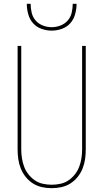

<svg xmlns="http://www.w3.org/2000/svg" viewBox="-20 -975 540 1003"><path d="M250 8Q224 8 199 2.5Q174 -3 152.5 -16.5Q131 -30 114.5 -50.5Q98 -71 88.5 -95Q79 -119 75.5 -144Q72 -169 72 -195V-735H91V-195Q91 -172 94.5 -149Q98 -126 106 -104.5Q114 -83 128.5 -64.5Q143 -46 162 -33Q181 -20 204 -15Q227 -10 250 -10Q273 -10 296 -15Q319 -20 338 -33Q357 -46 371.5 -64.5Q386 -83 394 -104.5Q402 -126 405.5 -149Q409 -172 409 -195V-735H428V-195Q428 -169 424.5 -144Q421 -119 411.5 -95Q402 -71 385.5 -50.5Q369 -30 347.5 -16.5Q326 -3 301 2.5Q276 8 250 8ZM250 -815Q223 -815 196.5 -824.5Q170 -834 152.5 -854Q135 -874 127.5 -901Q120 -928 120 -955H140Q140 -932 145.5 -908.5Q151 -885 166.5 -867.5Q182 -850 204.5 -841.5Q227 -833 250 -833Q273 -833 295.5 -841.5Q318 -850 333.5 -867.5Q349 -885 354.5 -908.5Q360 -932 360 -955H380Q380 -928 372.5 -901Q365 -874 347.5 -854Q330 -834 303.5 -824.5Q277 -815 250 -815Z"/></svg>

Font: Iosevka SS18 Thin
Style: Regular
Weight: 100
Monospace: yes
Designer: Belleve Invis
Foundry: Belleve Invis
Version: Version 25.1.1; ttfautohint (v1.8.4)